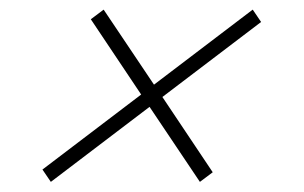

<svg xmlns="http://www.w3.org/2000/svg" viewBox="-20 -450 615 389"><path d="M66 -106.5 266 -258.5 164 -411 190 -430.5 292 -278.5 492 -430.5 509 -405.5 309 -253.5 411 -101 385 -81.5 283 -233.5 83 -81.5Z"/></svg>

Font: Newsreader 72pt
Style: Italic
Weight: 400
Italic angle: -17°
Designer: Hugues Gentile
Foundry: Production Type
Version: Version 1.003; ttfautohint (v1.8.3)